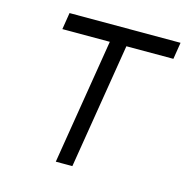

<svg xmlns="http://www.w3.org/2000/svg" viewBox="-86 -628 698 712"><g transform="rotate(15 263.0 -272.5)"><path d="M85.2 -481.2 95.5 -545.5H521.7L511.4 -481.2H331L252.5 0H188.9L267.4 -481.2Z"/></g></svg>

Font: Inter UI Light
Style: Italic
Weight: 300
Italic angle: 9.39999°
Designer: Rasmus Andersson
Foundry: rsms
Version: 3.2;8d6f07862